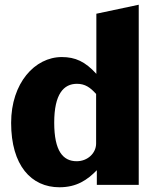

<svg xmlns="http://www.w3.org/2000/svg" viewBox="-20 -781 653 811"><path d="M389 -62V0H566V-761L387 -723V-469C340 -521 298 -540 241 -540C127 -540 27 -430 27 -262C27 -82 112 10 231 10C304 10 349 -21 389 -62ZM386 -384V-175C386 -134 350 -100 304 -100C246 -100 209 -143 209 -263C209 -384 249 -427 305 -427C339 -427 361 -412 386 -384Z"/></svg>

Font: Bisquit Text
Style: Bold
Weight: 800
Version: Version 1.004;Glyphs 3.2.3 (3260)